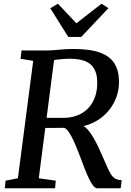

<svg xmlns="http://www.w3.org/2000/svg" viewBox="-20 -1015 706 1035"><path d="M6 0 10 -41 76.5 -54 159 -687 91 -698 96 -743H228Q253.5 -743 275.8 -745Q298 -747 322 -749Q346 -751 376 -751Q465.5 -751 519 -731.5Q572.5 -712 596.8 -673Q621 -634 621.5 -576Q622 -513.5 593.2 -459.8Q564.5 -406 513 -371.2Q461.5 -336.5 394 -329.5L416 -337.5Q432.5 -338.5 450 -319.5Q467.5 -300.5 483.8 -272.5Q500 -244.5 512.8 -216.5Q525.5 -188.5 533 -171.5Q548.5 -136 559.2 -111.8Q570 -87.5 580 -72.8Q590 -58 603 -51.2Q616 -44.5 636 -44L630.5 0H504.5Q495 0 484.2 -12Q473.5 -24 461.2 -48.8Q449 -73.5 434 -112Q421 -147 407.2 -183Q393.5 -219 379.5 -250.2Q365.5 -281.5 351.8 -302Q338 -322.5 325 -326Q323 -326 309 -325.8Q295 -325.5 276.2 -325.5Q257.5 -325.5 239.2 -325.5Q221 -325.5 210 -325.5L217 -380Q227.5 -380 245.5 -379.8Q263.5 -379.5 282.5 -379.5Q301.5 -379.5 316.2 -379.5Q331 -379.5 335.5 -380Q375.5 -382.5 407.2 -397.2Q439 -412 461 -437.8Q483 -463.5 494.2 -498.8Q505.5 -534 504 -577Q502.5 -638 467.8 -668.2Q433 -698.5 354 -698.5Q344 -698.5 323.5 -697.2Q303 -696 282.5 -693.2Q262 -690.5 253 -686.5L276 -726L189 -54L280.5 -41L277 0ZM348 -816 251 -970.5 292 -995Q317 -968.5 342 -942.2Q367 -916 392 -889.5Q425.5 -916 459.5 -942.2Q493.5 -968.5 527.5 -995L564.5 -971L418 -816Z"/></svg>

Font: Merriweather 20pt Medium
Style: Italic
Weight: 500
Italic angle: -7.8°
Version: Version 2.101